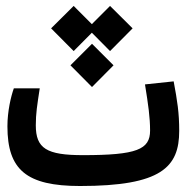

<svg xmlns="http://www.w3.org/2000/svg" viewBox="-20 -621 626 644"><path d="M248.5 2.9C521.5 2.9 581.1 -60.5 581.1 -182.1C581.1 -243.2 574.7 -282.7 562.5 -348.1L466.3 -337.9C477.5 -268.6 483.4 -226.6 483.4 -183.1C483.4 -119.6 439 -100.6 258.3 -100.6C136.2 -100.6 100.1 -123 100.1 -200.7C100.1 -240.7 104.5 -267.1 113.3 -324.7H26.4C16.6 -297.4 4.9 -247.6 4.9 -197.3C4.9 -51.3 68.8 2.9 248.5 2.9ZM349.1 -601.1 288.1 -540 227.1 -601.1 151.4 -525.9 227.1 -449.7 288.1 -511.2 349.1 -449.7 424.8 -525.9ZM288.6 -474.1 216.3 -401.9 288.6 -329.1 360.8 -401.9Z"/></svg>

Font: Cascadia Mono NF
Style: Regular
Weight: 400
Monospace: yes
Designer: Aaron Bell
Foundry: Saja Typeworks
Version: Version 2404.023